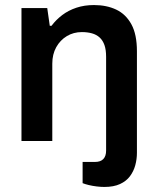

<svg xmlns="http://www.w3.org/2000/svg" viewBox="-20 -558 623 760"><path d="M393 182Q379 182 362.5 180Q346 178 331.5 174.5Q317 171 307 167V83H356Q378 83 389 71.5Q400 60 400 38V-333Q400 -361 393.5 -379.5Q387 -398 374.5 -409.5Q362 -421 344 -426Q326 -431 304 -431Q271 -431 244.5 -415Q218 -399 202.5 -371Q187 -343 187 -306V0H65V-526H167L177 -456H184Q202 -480 226.5 -498.5Q251 -517 282.5 -527.5Q314 -538 352 -538Q402 -538 440 -520Q478 -502 500 -462Q522 -422 522 -355V47Q522 72 515.5 96Q509 120 494.5 139.5Q480 159 455 170.5Q430 182 393 182Z"/></svg>

Font: Archivo SemiBold SemiBold
Style: Regular
Weight: 600
Version: Version 2.001